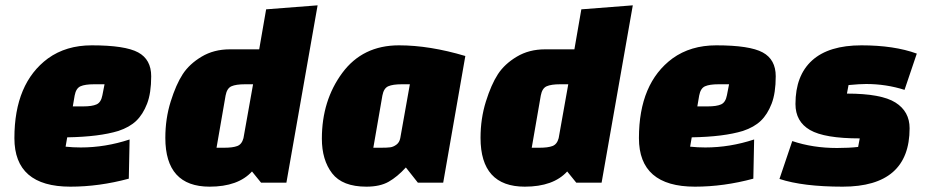

<svg xmlns="http://www.w3.org/2000/svg" viewBox="-20 -685 3473 720"><path d="M232 -170 226 -135Q254 -132 283 -132Q375 -132 466 -162L463 -15Q352 15 244 15Q34 15 34 -167Q34 -373 160 -466Q228 -515 324 -515Q449 -515 498 -488.5Q547 -462 547 -399Q547 -336 531.5 -296Q516 -256 491 -232Q466 -208 424 -194Q352 -172 232 -170ZM260 -327 253 -286H292Q325 -286 342 -293.5Q359 -301 364 -328L372 -369H333Q299 -369 282 -361.5Q265 -354 260 -327Z M1054 0H959L925 -42Q873 15 766 15Q600 15 600 -168Q600 -240 620 -304Q640 -368 665 -406.5Q690 -445 736 -472.5Q782 -500 842 -500H952L978 -650L1171 -665ZM826 -327 792 -131H821Q853 -131 870 -137.5Q887 -144 893 -167L929 -369H899Q865 -369 848 -361.5Q831 -354 826 -327Z M1725 -475 1642 0H1547L1502 -57Q1470 -22 1437.5 -3.5Q1405 15 1354 15Q1264 15 1225.5 -35Q1187 -85 1187 -165Q1187 -308 1263.5 -411.5Q1340 -515 1476 -515Q1591 -515 1725 -475ZM1414 -327 1380 -131H1409Q1431 -131 1443 -132.5Q1455 -134 1466.5 -142.5Q1478 -151 1481 -167L1517 -369H1487Q1453 -369 1436 -361.5Q1419 -354 1414 -327Z M2236 0H2141L2107 -42Q2055 15 1948 15Q1782 15 1782 -168Q1782 -240 1802 -304Q1822 -368 1847 -406.5Q1872 -445 1918 -472.5Q1964 -500 2024 -500H2134L2160 -650L2353 -665ZM2008 -327 1974 -131H2003Q2035 -131 2052 -137.5Q2069 -144 2075 -167L2111 -369H2081Q2047 -369 2030 -361.5Q2013 -354 2008 -327Z M2574 -170 2568 -135Q2596 -132 2625 -132Q2717 -132 2808 -162L2805 -15Q2694 15 2586 15Q2376 15 2376 -167Q2376 -373 2502 -466Q2570 -515 2666 -515Q2791 -515 2840 -488.5Q2889 -462 2889 -399Q2889 -336 2873.5 -296Q2858 -256 2833 -232Q2808 -208 2766 -194Q2694 -172 2574 -170ZM2602 -327 2595 -286H2634Q2667 -286 2684 -293.5Q2701 -301 2706 -328L2714 -369H2675Q2641 -369 2624 -361.5Q2607 -354 2602 -327Z M2963 -295Q2963 -402 3025.5 -458.5Q3088 -515 3210.5 -515Q3333 -515 3418 -484L3372 -348Q3303 -370 3228 -370Q3204 -370 3162 -366L3156 -334Q3285 -334 3338 -300.5Q3391 -267 3391 -204Q3391 15 3140 15Q2991 15 2903 -14L2951 -156Q3028 -130 3119 -130Q3163 -130 3198 -134L3204 -166Q3072 -166 3017.5 -197.5Q2963 -229 2963 -295Z"/></svg>

Font: Changa One
Style: Italic
Weight: 400
Italic angle: -12°
Designer: Eduardo Rodriguez Tunni
Foundry: Eduardo Rodriguez Tunni
Version: Version 1.003